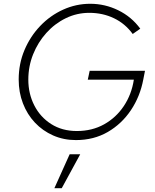

<svg xmlns="http://www.w3.org/2000/svg" viewBox="-20 -731 819 1017"><path d="M382 11Q317 11 261.5 -13.5Q206 -38 165 -81.5Q124 -125 101.5 -183.5Q79 -242 79 -310Q79 -393 109.5 -465.5Q140 -538 193 -593.5Q246 -649 314.5 -680Q383 -711 458 -711Q536 -711 606.5 -676.5Q677 -642 723 -579L683 -551Q643 -606 583.5 -634.5Q524 -663 453 -663Q387 -663 328.5 -634.5Q270 -606 225.5 -556.5Q181 -507 155.5 -443.5Q130 -380 130 -309Q130 -235 161.5 -173Q193 -111 251 -74Q309 -37 387 -37Q468 -37 531.5 -72.5Q595 -108 636 -169.5Q677 -231 689 -309H445L455 -356H748L739 -310Q722 -220 673.5 -147.5Q625 -75 551 -32Q477 11 382 11ZM268 266 349 86H405L307 266Z"/></svg>

Font: Red Hat Text
Style: Italic
Weight: 300
Italic angle: -12°
Designer: Pentagram, MCKL
Foundry: Pentagram, MCKL
Version: Version 1.023